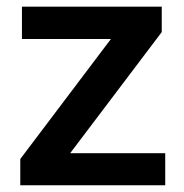

<svg xmlns="http://www.w3.org/2000/svg" viewBox="-20 -548 543 568"><path d="M187.5 -94.7H468.8V0H40V-77.6L308.1 -432.6H44.9V-528.3H458.5V-453.1Z"/></svg>

Font: Roboto-o Medium
Style: Regular
Weight: 500
Designer: Google
Version: Version 2.134; 2016; ttfautohint (v1.6)